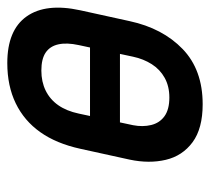

<svg xmlns="http://www.w3.org/2000/svg" viewBox="-44 -508 562 513"><g transform="rotate(-90 236.5 -251.0)"><path d="M437 -185 466 -317Q486 -409 449.5 -460.5Q413 -512 325 -512Q264 -512 217.5 -489.5Q171 -467 140.5 -424Q110 -381 96 -317L67 -185Q56 -133 66.5 -88.5Q77 -44 113.5 -17Q150 10 215 10Q307 10 362.5 -43.5Q418 -97 437 -185ZM373 -321 342 -176Q336 -148 322 -126Q308 -104 285.5 -91.5Q263 -79 233 -79Q201 -79 183 -92Q165 -105 159.5 -127.5Q154 -150 159 -176L190 -321Q197 -354 212.5 -376Q228 -398 251.5 -409.5Q275 -421 305 -421Q336 -421 353 -409.5Q370 -398 375 -375.5Q380 -353 373 -321ZM117 -291 100 -211H412L430 -291Z"/></g></svg>

Font: Advent Pro SemiBold
Style: Italic
Weight: 600
Italic angle: -12°
Version: Version 3.000